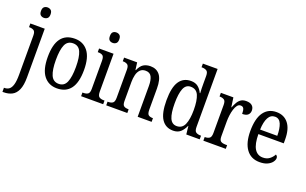

<svg xmlns="http://www.w3.org/2000/svg" viewBox="-112 -1270 3218 2019"><g transform="rotate(20 1497.0 -260.0)"><path d="M137 -640Q115 -640 99.5 -653Q84 -666 84 -698Q84 -731 99.5 -744Q115 -757 137 -757Q159 -757 175 -744Q191 -731 191 -698Q191 -666 175 -653Q159 -640 137 -640ZM-6 240V194H0Q31 194 52.5 177.5Q74 161 85.5 121Q97 81 97 10V-427Q97 -471 77.5 -483Q58 -495 30 -495H24V-536H185V8Q185 97 162.5 148Q140 199 100 219.5Q60 240 8 240Z M518 10Q424 10 370 -59Q316 -128 316 -269Q316 -409 367.5 -477.5Q419 -546 521 -546Q614 -546 668 -477.5Q722 -409 722 -269Q722 -128 670 -59Q618 10 518 10ZM520 -41Q581 -41 606 -99Q631 -157 631 -269Q631 -381 606 -437.5Q581 -494 519 -494Q457 -494 432 -437.5Q407 -381 407 -269Q407 -157 432.5 -99Q458 -41 520 -41Z M907 -640Q884 -640 869.5 -653Q855 -666 855 -698Q855 -731 869.5 -744Q884 -757 907 -757Q929 -757 944.5 -744Q960 -731 960 -698Q960 -666 944.5 -653Q929 -640 907 -640ZM787 0V-41H798Q828 -41 847 -53Q866 -65 866 -110V-425Q866 -470 848.5 -482.5Q831 -495 801 -495H793V-536H955V-115Q955 -67 974 -54Q993 -41 1024 -41H1034V0Z M1068 0V-41H1076Q1105 -41 1124.5 -53.5Q1144 -66 1144 -113V-427Q1144 -471 1124.5 -483Q1105 -495 1078 -495H1073V-536H1219L1230 -454H1234Q1257 -507 1289.5 -526.5Q1322 -546 1367 -546Q1434 -546 1471.5 -499Q1509 -452 1509 -349V-113Q1509 -66 1526 -53.5Q1543 -41 1572 -41H1576V0H1420V-346Q1420 -411 1401 -447.5Q1382 -484 1334 -484Q1296 -484 1273.5 -461Q1251 -438 1242 -400.5Q1233 -363 1233 -321V-108Q1233 -64 1252 -52.5Q1271 -41 1299 -41H1304V0Z M1818 10Q1734 10 1689.5 -56.5Q1645 -123 1645 -267Q1645 -412 1690 -479Q1735 -546 1820 -546Q1869 -546 1899.5 -521.5Q1930 -497 1948 -458H1953Q1951 -482 1950.5 -510Q1950 -538 1950 -565V-650Q1950 -695 1929 -707Q1908 -719 1880 -719H1873V-760H2038V-111Q2038 -66 2057.5 -53.5Q2077 -41 2106 -41H2114V0H1964L1954 -91H1951Q1931 -45 1900 -17.5Q1869 10 1818 10ZM1838 -48Q1899 -48 1924.5 -106Q1950 -164 1950 -267Q1950 -374 1925.5 -431Q1901 -488 1837 -488Q1783 -488 1760 -431Q1737 -374 1737 -266Q1737 -156 1760.5 -102Q1784 -48 1838 -48Z M2155 0V-41H2158Q2187 -41 2207 -53.5Q2227 -66 2227 -113V-427Q2227 -471 2207 -483Q2187 -495 2159 -495H2156V-536H2296L2311 -431H2314Q2326 -462 2341 -488.5Q2356 -515 2379 -530.5Q2402 -546 2438 -546Q2482 -546 2504 -526Q2526 -506 2526 -472Q2526 -441 2506 -422.5Q2486 -404 2442 -404Q2442 -445 2432.5 -463.5Q2423 -482 2398 -482Q2376 -482 2361 -462.5Q2346 -443 2336 -411Q2326 -379 2321.5 -342.5Q2317 -306 2317 -273V-108Q2317 -64 2336.5 -52.5Q2356 -41 2384 -41H2406V0Z M2786 10Q2689 10 2636.5 -62Q2584 -134 2584 -264Q2584 -405 2634.5 -475.5Q2685 -546 2777 -546Q2862 -546 2910.5 -484.5Q2959 -423 2959 -305V-263H2675Q2676 -152 2708.5 -99.5Q2741 -47 2803 -47Q2847 -47 2876.5 -70Q2906 -93 2922 -124Q2930 -120 2936 -112Q2942 -104 2942 -90Q2942 -70 2925 -46.5Q2908 -23 2873.5 -6.5Q2839 10 2786 10ZM2868 -314Q2868 -395 2847.5 -445Q2827 -495 2778 -495Q2730 -495 2704.5 -448Q2679 -401 2676 -314Z"/></g></svg>

Font: Noto Serif Ethiopic Condensed
Style: Regular
Weight: 400
Width: 3
Designer: Monotype Design Team
Foundry: Monotype Imaging Inc.
Version: Version 2.102; ttfautohint (v1.8.4.7-5d5b)